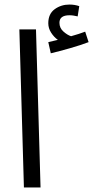

<svg xmlns="http://www.w3.org/2000/svg" viewBox="-20 -823 409 843"><path d="M369 -638 354 -684Q328 -674 292 -664Q276 -669 258.5 -684.5Q241 -700 241 -723Q241 -756 285 -756Q295 -756 303.5 -754.5Q312 -753 321 -751L328 -796Q308 -803 285 -803Q248 -803 220 -782.5Q192 -762 192 -721Q192 -699 204.5 -679.5Q217 -660 234 -648Q225 -646 215 -643.5Q205 -641 192 -638L203 -589Q241 -598 288 -611.5Q335 -625 369 -638ZM158 0 138 -694H65L85 0Z"/></svg>

Font: Noto Sans Arabic Condensed
Style: Regular
Weight: 400
Width: 3
Designer: Nadine Chahine
Foundry: Monotype Imaging Inc.
Version: 1.001